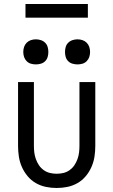

<svg xmlns="http://www.w3.org/2000/svg" viewBox="-20 -929 565 957"><path d="M262 8Q235 8 208.5 2.5Q182 -3 158.5 -16.5Q135 -30 117.5 -51Q100 -72 89 -97Q78 -122 74 -148.5Q70 -175 70 -202V-520H149V-202Q149 -185 151 -168.5Q153 -152 159 -135.5Q165 -119 174.5 -105Q184 -91 198 -81Q212 -71 228.5 -67Q245 -63 262 -63Q280 -63 296.5 -67Q313 -71 327 -81Q341 -91 350.5 -105Q360 -119 366 -135.5Q372 -152 374 -168.5Q376 -185 376 -202V-520H455V-202Q455 -175 451 -148.5Q447 -122 436 -97Q425 -72 407.5 -51Q390 -30 366.5 -16.5Q343 -3 316.5 2.5Q290 8 262 8ZM366 -608Q354 -608 341.5 -611.5Q329 -615 320 -624Q311 -633 307.5 -645Q304 -657 304 -670Q304 -683 307.5 -695Q311 -707 320 -716Q329 -725 341.5 -729Q354 -733 366 -733Q379 -733 391 -729Q403 -725 412 -716Q421 -707 425 -695Q429 -683 429 -670Q429 -657 425 -645Q421 -633 412 -624Q403 -615 391 -611.5Q379 -608 366 -608ZM159 -608Q146 -608 134 -611.5Q122 -615 113 -624Q104 -633 100 -645Q96 -657 96 -670Q96 -683 100 -695Q104 -707 113 -716Q122 -725 134 -729Q146 -733 159 -733Q171 -733 183.5 -729Q196 -725 205 -716Q214 -707 217.5 -695Q221 -683 221 -670Q221 -657 217.5 -645Q214 -633 205 -624Q196 -615 183.5 -611.5Q171 -608 159 -608ZM107 -841V-909H418V-841Z"/></svg>

Font: Iosevka Pride
Style: Regular
Weight: 400
Monospace: yes
Designer: Belleve Invis
Foundry: Belleve Invis
Version: Version 30.3.1; ttfautohint (v1.8.4)